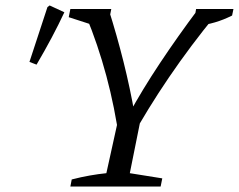

<svg xmlns="http://www.w3.org/2000/svg" viewBox="-20 -684 876 704"><path d="M418 -167Q401 -290 370 -405.5Q339 -521 295 -627L300 -651H378Q409 -553 433 -457Q457 -361 474 -264H452Q501 -354 566.5 -452.5Q632 -551 707 -651H776L771 -629Q679 -517 600 -401Q521 -285 456 -167ZM238 0 243 -26Q278 -35 309.5 -40.5Q341 -46 370 -49L415 -253H497L456 -49L575 -30L569 0ZM331 -589 232 -621 238 -651H388L380 -610ZM706 -589 692 -611 699 -651H836L831 -627Q799 -611 768 -602Q737 -593 706 -589ZM114 -447 88 -457 154 -658 162 -664 216 -639Q195 -594 169.5 -546Q144 -498 114 -447Z"/></svg>

Font: Piazzolla 24pt
Style: Italic
Weight: 400
Italic angle: -11.3°
Designer: Juan Pablo del Peral
Foundry: Huerta Tipografica
Version: Version 2.005